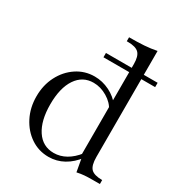

<svg xmlns="http://www.w3.org/2000/svg" viewBox="-174 -836 893 962"><g transform="rotate(30 272.5 -355.5)"><path d="M238 -559V-584H537V-559ZM248 11Q191 11 145 -20Q99 -51 72 -104Q45 -157 45 -222Q45 -287 72 -339.5Q99 -392 145.5 -423Q192 -454 249 -454Q294 -454 335.5 -433.5Q377 -413 403 -378L394 -344Q378 -378 339.5 -401Q301 -424 260 -424Q197 -424 161 -370.5Q125 -317 125 -222Q125 -128 161 -73.5Q197 -19 261 -19Q298 -19 331.5 -38Q365 -57 393 -93L407 -76Q376 -34 335.5 -11.5Q295 11 248 11ZM409 8 395 -70 387 -83V-606Q387 -651 369 -669Q351 -687 306 -687H299V-710Q349 -710 385.5 -712.5Q422 -715 457 -722V-109Q457 -60 475 -41.5Q493 -23 540 -23V0H499Q471 0 451.5 1.5Q432 3 409 8Z"/></g></svg>

Font: Baskervville SC
Style: Regular
Weight: 400
Designer: Alexis Faudot, Rémi Forte, Morgane Pierson, Rafael Ribas, Tanguy Vanlaeys, Rosalie Wagner, Thomas Huot-Marchand
Foundry: ANRT
Version: Version 1.100